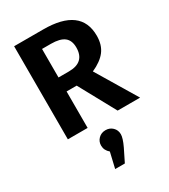

<svg xmlns="http://www.w3.org/2000/svg" viewBox="-239 -805 1091 1236"><g transform="rotate(-30 307.0 -187.0)"><path d="M431 -298 610 0H443L295 -271H220V0H73V-692H289Q568 -692 568 -485Q568 -417 534.5 -373Q501 -329 431 -298ZM220 -587V-375H297Q416 -375 416 -485Q416 -538 384.5 -562.5Q353 -587 286 -587ZM312 70Q343 70 364 90.5Q385 111 385 142Q385 170 359 225L313 318H241L268 203Q238 178 238 142Q238 112 259 91Q280 70 312 70Z"/></g></svg>

Font: FiraGO SemiBold
Style: Regular
Weight: 600
Designer: bBox Type
Foundry: bBox Type GmbH
Version: Version 1.001;PS 001.001;hotconv 1.0.88;makeotf.lib2.5.64775